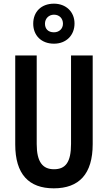

<svg xmlns="http://www.w3.org/2000/svg" viewBox="-20 -1016 587 1046"><path d="M274 -778C341 -778 386 -824 386 -888C386 -952 339 -996 274 -996C205 -996 161 -952 161 -887C161 -823 205 -778 274 -778ZM274 -840C242 -840 225 -859 225 -887C225 -915 246 -936 274 -936C304 -936 323 -915 323 -887C323 -859 302 -840 274 -840ZM485 -231V-714H367V-232C367 -132 337 -94 274 -94C213 -94 180 -133 180 -231V-714H63V-229C63 -67 137 10 273 10C411 10 485 -68 485 -231Z"/></svg>

Font: Noto Sans Lao Looped ExtraCondensed SemiBold
Style: Regular
Weight: 600
Width: 2
Designer: Mark Frömberg, Ben Mitchell
Foundry: The Fontpad Ltd
Version: Version 1.002